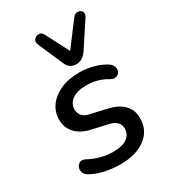

<svg xmlns="http://www.w3.org/2000/svg" viewBox="-189 -863 862 969"><g transform="rotate(-30 242.0 -379.0)"><path d="M224 9Q177 9 133 -1Q89 -11 57 -29Q38 -40 33 -55.5Q28 -71 34 -85Q40 -99 54 -104.5Q68 -110 87 -99Q119 -82 154 -73Q189 -64 225 -64Q276 -64 304 -83.5Q332 -103 332 -138Q332 -184 271 -197L178 -218Q126 -230 96.5 -262Q67 -294 67 -341Q67 -385 92 -420Q117 -455 163.5 -476Q210 -497 276 -497Q314 -497 355 -486Q396 -475 425 -456Q443 -444 447 -428.5Q451 -413 444.5 -400.5Q438 -388 423.5 -384Q409 -380 390 -391Q338 -423 271 -423Q219 -423 189.5 -402Q160 -381 160 -346Q160 -325 173 -309.5Q186 -294 215 -288L308 -267Q364 -254 394.5 -223.5Q425 -193 425 -145Q425 -72 369.5 -31.5Q314 9 224 9ZM283 -540Q243 -540 227 -579L165 -722Q156 -742 166.5 -754.5Q177 -767 193.5 -767Q210 -767 219 -749L289 -614L392 -751Q404 -767 420 -766Q436 -765 444 -752.5Q452 -740 440 -721L348 -581Q322 -540 283 -540Z"/></g></svg>

Font: Nunito SemiBold
Style: Italic
Weight: 600
Italic angle: -9°
Designer: Vernon Adams
Foundry: Vernon Adams
Version: Version 3.601; ttfautohint (v1.8.2.53-6de2)